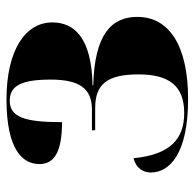

<svg xmlns="http://www.w3.org/2000/svg" viewBox="-24 -565 599 591"><g transform="rotate(-90 275.5 -269.5)"><path d="M266 10C433 10 519 -50 519 -146C519 -227 464 -278 308 -282V-284C453 -287 502 -339 502 -408C502 -492 415 -549 265 -549C108 -549 66 -498 66 -448C66 -409 92 -378 195 -378C195 -492 210 -539 261 -539C306 -539 326 -505 326 -413C326 -324 298 -286 234 -286H170V-276H239C311 -276 342 -240 342 -143C342 -50 308 -2 223 -2C143 -2 95 -45 84 -158C54 -151 40 -128 40 -105C40 -48 96 10 266 10Z"/></g></svg>

Font: Noto Serif Display ExtraBold
Style: Regular
Weight: 800
Designer: Monotype Design Team
Foundry: Monotype Imaging Inc.
Version: Version 2.009